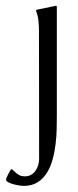

<svg xmlns="http://www.w3.org/2000/svg" viewBox="-74 -439 262 646"><path d="M4.9 186.5Q0.5 186.5 -9 185.1Q-18.6 183.6 -28.6 180.9Q-38.6 178.2 -46.1 174.3Q-53.7 170.4 -53.7 165Q-53.7 163.6 -51.5 158Q-49.3 152.3 -46.1 146.5Q-43 140.6 -40 135.7Q-37.1 130.9 -35.6 129.9Q-31.7 131.3 -27.8 135.5Q-23.9 139.6 -19 143.8Q-14.2 147.9 -7.3 151.1Q-0.5 154.3 9.8 154.3Q21.5 154.3 30.5 149.2Q39.6 144 45.4 135.7Q51.3 127.4 54.4 117.2Q57.6 106.9 57.6 96.2Q57.6 -12.2 57.4 -119.1Q57.1 -226.1 57.1 -334.5Q57.1 -351.6 55.4 -368.7Q53.7 -385.7 47.4 -401.9V-404.8L49.3 -406.2L113.3 -419.4L116.2 -418.9V-418.5L117.2 -416.5V-50.8Q117.2 -30.8 116.7 -5.6Q116.2 19.5 113 45.9Q109.9 72.3 103 97.4Q96.2 122.6 83.7 142.6Q71.3 162.6 52 174.6Q32.7 186.5 4.9 186.5Z"/></svg>

Font: CAT Linz
Style: Regular
Weight: 400
Designer: Peter Wiegel
Foundry: Peter Wiegel
Version: Version 1.08